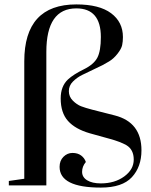

<svg xmlns="http://www.w3.org/2000/svg" viewBox="-20 -840 686 870"><path d="M537 -672Q537 -652 533.5 -635.5Q530 -619 512.5 -596.5Q495 -574 474 -561.5Q453 -549 444 -544.5Q435 -540 405.5 -526Q376 -512 352.5 -500.5Q329 -489 310.5 -470.5Q292 -452 292 -427Q292 -402 310 -384Q328 -366 347.5 -358.5Q367 -351 398 -343L500 -317Q621 -286 621 -159Q621 -84 577.5 -37Q534 10 437 10Q250 10 250 -84Q250 -112 267.5 -129.5Q285 -147 308.5 -147Q332 -147 347.5 -135.5Q363 -124 369 -106Q352 -86 352 -61.5Q352 -37 375 -23Q398 -9 437 -9Q500 -9 543 -40.5Q586 -72 586 -117Q586 -162 553 -182Q525 -198 477 -211L387 -236Q321 -255 288 -292Q255 -329 255 -394Q255 -449 288 -480Q313 -503 359 -525.5Q405 -548 421 -578.5Q437 -609 437 -672Q437 -802 326 -802Q190 -802 190 -605V0H20V-20L90 -30V-562Q90 -820 326 -820Q430 -820 483.5 -780Q537 -740 537 -672Z"/></svg>

Font: Prata
Style: Regular
Weight: 400
Designer: Cyreal (www.cyreal.org)
Foundry: Cyreal (www.cyreal.org)
Version: Version 1.010